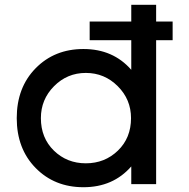

<svg xmlns="http://www.w3.org/2000/svg" viewBox="-20 -770 792 803"><path d="M151 -276Q151 -193 205.5 -140Q260 -87 339 -87Q418 -87 473 -140Q528 -193 528 -276Q528 -354 472.5 -409.5Q417 -465 339 -465Q261 -465 206 -409.5Q151 -354 151 -276ZM529 0V-74Q453 13 329 13Q208 13 129 -67.5Q50 -148 50 -276Q50 -404 129 -484.5Q208 -565 329 -565Q453 -565 529 -478V-602H355V-680H529V-750H633V-680H702V-602H633V0Z"/></svg>

Font: Edgecutting Lite Sharp
Style: Medium
Weight: 500
Designer: RandomMaerks (Nguyen Gia Bao)
Version: Version 1.0